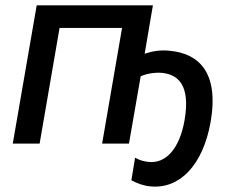

<svg xmlns="http://www.w3.org/2000/svg" viewBox="-20 -540 871 722"><path d="M28 0H129L204 -435H439L364 0H465L509 -253C533 -264 564 -268 589 -266C649 -260 697 -221 674 -88C655 21 603 75 540 69C519 67 504 62 488 53L474 138C499 151 522 159 547 161C656 171 743 81 772 -81C805 -272 724 -339 619 -349C585 -353 554 -348 524 -338L555 -520H118Z"/></svg>

Font: Fixel Text 20240404 Medium
Style: Italic
Weight: 500
Width: 4
Italic angle: -10°
Designer: AlfaBravo + MacPaw
Foundry: Kyrylo Tkachov, Marchela Mozhyna, Serhii Makarenko, Maria Weinstein, Zakhar Kryvoshyya
Version: Version 1.211;Glyphs 3.2 (3225)